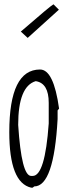

<svg xmlns="http://www.w3.org/2000/svg" viewBox="-20 -848 310 887"><path d="M165 -526.9Q228 -526.9 252.9 -346.2L246.1 -337.9V-297.9Q229 13.2 138.2 13.2L130.9 19H124Q22.9 -3.9 22.9 -237.8Q22.9 -526.9 165 -526.9ZM64 -271Q79.1 -35.2 124 -35.2H130.9Q188 -35.2 205.1 -277.8V-373Q205.1 -463.9 145 -473.1Q64 -449.2 64 -271ZM107.9 -672.9 76.2 -702.1Q215.8 -823.2 227.1 -828.1L252 -803.2Z"/></svg>

Font: Loved by the King
Style: Regular
Weight: 400
Designer: Kimberly Geswein
Foundry: Kimberly Geswein
Version: Version 1.002 2006